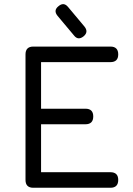

<svg xmlns="http://www.w3.org/2000/svg" viewBox="-20 -887 629 907"><path d="M137.5 0Q100.5 0 100.5 -37V-630Q100.5 -667 137.5 -667H501.5Q538.5 -667 538.5 -630Q538.5 -593.5 501.5 -593.5H174V-373.5H383.5Q420.5 -373.5 420.5 -337Q420.5 -300 383.5 -300H174V-73.5H501.5Q538.5 -73.5 538.5 -37Q538.5 0 501.5 0ZM375 -715.5Q349 -694.5 329.5 -719.5L252 -812Q231 -837.5 256 -857.5Q281 -879 301.5 -854L379 -761.5Q399.5 -736 375 -715.5Z"/></svg>

Font: Jura Light SemiBold
Style: Regular
Weight: 600
Version: Version 5.106